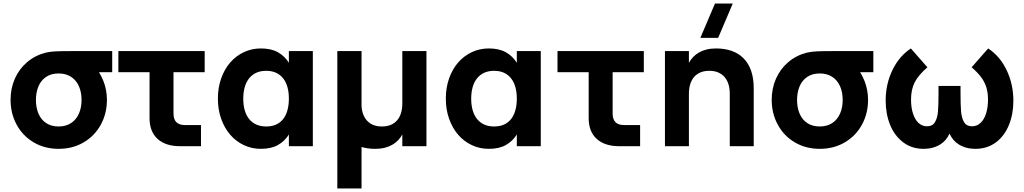

<svg xmlns="http://www.w3.org/2000/svg" viewBox="-20 -830 5813 1090"><path d="M313 15Q233.5 15 171.2 -21.8Q109 -58.5 74.5 -122.2Q40 -186 40 -263Q40 -328.5 64.5 -383.8Q89 -439 134 -477.2Q179 -515.5 239 -531Q264 -537 296.8 -538.5Q329.5 -540 393 -540H617V-420H542Q556.5 -396.5 567.5 -369Q587 -318.5 587 -263Q587 -185.5 552.2 -122Q517.5 -58.5 455 -21.8Q392.5 15 313 15ZM313 -112Q355 -112 384.2 -131.8Q413.5 -151.5 428.2 -185.5Q443 -219.5 443 -263Q443 -306 428.2 -340Q413.5 -374 384 -393.5Q354.5 -413 313 -413Q270 -413 241 -393Q212 -373 198 -339Q184 -305 184 -263Q184 -218 198.8 -184Q213.5 -150 242.5 -131Q271.5 -112 313 -112Z M652 -540H1142V-420H965V-185Q965 -120 1030 -120H1121V0H1003Q920 0 874.5 -41.5Q829 -83 829 -159V-420H652Z M1756 -540V0H1620V-66.5Q1596 -28 1557.5 -6.5Q1519 15 1461 15Q1409.5 15 1364.8 -6Q1320 -27 1287.2 -64.8Q1254.5 -102.5 1235.8 -155Q1217 -207.5 1217 -270Q1217 -333 1235.8 -385.5Q1254.5 -438 1287.2 -475.5Q1320 -513 1364.8 -534Q1409.5 -555 1461 -555Q1519 -555 1557.5 -533.5Q1596 -512 1620 -473.5V-540ZM1491 -428Q1458.5 -428 1434 -416.5Q1409.5 -405 1393.2 -384Q1377 -363 1369 -334Q1361 -305 1361 -270Q1361 -234 1369.2 -204.8Q1377.5 -175.5 1393.8 -155Q1410 -134.5 1434.5 -123.2Q1459 -112 1491 -112Q1524.5 -112 1548.8 -123.5Q1573 -135 1588.8 -155.8Q1604.5 -176.5 1612.2 -205.8Q1620 -235 1620 -270Q1620 -306.5 1611.8 -335.8Q1603.5 -365 1587.2 -385.5Q1571 -406 1547 -417Q1523 -428 1491 -428Z M2401 -540V0H2264V-66.5Q2254 -48.5 2239.8 -33.5Q2225.5 -18.5 2206.5 -7.8Q2187.5 3 2163.5 9Q2139.5 15 2110 15Q2068 15 2032.5 4.5V240H1895V-540H2032.5V-227.5Q2034 -201.5 2042.2 -180.2Q2050.5 -159 2064.8 -143.8Q2079 -128.5 2100 -120.2Q2121 -112 2148 -112Q2177 -112 2198.8 -121.2Q2220.5 -130.5 2235 -147.5Q2249.5 -164.5 2256.8 -188.8Q2264 -213 2264 -242.5V-540Z M3050 -540V0H2914V-66.5Q2890 -28 2851.5 -6.5Q2813 15 2755 15Q2703.5 15 2658.8 -6Q2614 -27 2581.2 -64.8Q2548.5 -102.5 2529.8 -155Q2511 -207.5 2511 -270Q2511 -333 2529.8 -385.5Q2548.5 -438 2581.2 -475.5Q2614 -513 2658.8 -534Q2703.5 -555 2755 -555Q2813 -555 2851.5 -533.5Q2890 -512 2914 -473.5V-540ZM2785 -428Q2752.5 -428 2728 -416.5Q2703.5 -405 2687.2 -384Q2671 -363 2663 -334Q2655 -305 2655 -270Q2655 -234 2663.2 -204.8Q2671.5 -175.5 2687.8 -155Q2704 -134.5 2728.5 -123.2Q2753 -112 2785 -112Q2818.5 -112 2842.8 -123.5Q2867 -135 2882.8 -155.8Q2898.5 -176.5 2906.2 -205.8Q2914 -235 2914 -270Q2914 -306.5 2905.8 -335.8Q2897.5 -365 2881.2 -385.5Q2865 -406 2841 -417Q2817 -428 2785 -428Z M3145 -540H3635V-420H3458V-185Q3458 -120 3523 -120H3614V0H3496Q3413 0 3367.5 -41.5Q3322 -83 3322 -159V-420H3145Z M4057 -615H3956L4039 -810H4140ZM4123 -297.5Q4123 -327 4115.8 -351Q4108.5 -375 4094 -392Q4079.5 -409 4057.8 -418.5Q4036 -428 4007 -428Q3978 -428 3956.2 -418.8Q3934.5 -409.5 3920 -392.5Q3905.5 -375.5 3898.2 -351.2Q3891 -327 3891 -297.5V0H3755V-540H3891V-473.5Q3901 -491.5 3915.2 -506.5Q3929.5 -521.5 3948.5 -532.2Q3967.5 -543 3991.5 -549Q4015.5 -555 4045 -555Q4093 -555 4132.5 -541.5Q4172 -528 4200.2 -500Q4228.5 -472 4243.8 -429.2Q4259 -386.5 4259 -328V0H4123Z M4634 15Q4554.5 15 4492.2 -21.8Q4430 -58.5 4395.5 -122.2Q4361 -186 4361 -263Q4361 -328.5 4385.5 -383.8Q4410 -439 4455 -477.2Q4500 -515.5 4560 -531Q4585 -537 4617.8 -538.5Q4650.5 -540 4714 -540H4938V-420H4863Q4877.5 -396.5 4888.5 -369Q4908 -318.5 4908 -263Q4908 -185.5 4873.2 -122Q4838.5 -58.5 4776 -21.8Q4713.5 15 4634 15ZM4634 -112Q4676 -112 4705.2 -131.8Q4734.5 -151.5 4749.2 -185.5Q4764 -219.5 4764 -263Q4764 -306 4749.2 -340Q4734.5 -374 4705 -393.5Q4675.5 -413 4634 -413Q4591 -413 4562 -393Q4533 -373 4519 -339Q4505 -305 4505 -263Q4505 -218 4519.8 -184Q4534.5 -150 4563.5 -131Q4592.5 -112 4634 -112Z M5224 15Q5156.5 15 5107.5 -22Q5058.5 -59 5033.2 -121.2Q5008 -183.5 5008 -259Q5008 -352 5046 -431.2Q5084 -510.5 5151 -555L5245 -448Q5195 -405 5173.5 -363.8Q5152 -322.5 5152 -264Q5152 -220.5 5162.8 -186.2Q5173.5 -152 5194 -132.5Q5214.5 -113 5243 -113Q5273.5 -113 5287.5 -136Q5301.5 -159 5304.8 -195Q5308 -231 5308 -297.5V-342H5433V-302Q5433 -232.5 5436.2 -195.8Q5439.5 -159 5453.5 -136Q5467.5 -113 5498 -113Q5527 -113 5547.5 -133Q5568 -153 5578.5 -187.2Q5589 -221.5 5589 -264Q5589 -305 5579 -336Q5569 -367 5549 -393.2Q5529 -419.5 5496 -448L5590 -555Q5658 -510 5695.5 -430.2Q5733 -350.5 5733 -258Q5733 -182 5707.5 -119.8Q5682 -57.5 5633 -21.2Q5584 15 5517 15Q5463 15 5421.5 -11Q5389 -31.5 5370.5 -71.5Q5352 -31.5 5319.5 -11Q5278 15 5224 15Z"/></svg>

Font: Vela Sans ExtBd
Style: Regular
Weight: 800
Designer: Principal design: Mikhail Sharanda - project Manrope.
Design modification: Ravid Balaliev
Foundry: Mikhail Sharanda
Version: Version 1.001